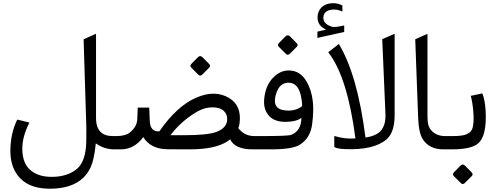

<svg xmlns="http://www.w3.org/2000/svg" viewBox="-20 -928 3068 1193"><path d="M575.2 -37.1Q565.4 62.5 543.9 109.9Q486.3 236.8 310.1 244.1Q171.4 250 104.5 178.7Q43 114.3 44.4 4.4Q46.4 -103.5 87.4 -185.1L162.6 -166.5Q116.2 -74.2 118.7 2.9Q121.1 87.4 167.5 127.9Q222.2 175.8 319.8 170.4Q397 166.5 450.2 127.9Q514.6 81.1 516.1 -52.2L516.6 -132.8L499.5 -683.6L576.7 -718.3V-195.3Q576.7 -136.2 605 -108.4Q630.4 -82.5 681.2 -82.5H710.9V0H688Q628.4 0 575.2 -37.1Z M1039.1 -87.9H1126.5Q1272.5 -87.9 1326.2 -108.9Q1381.3 -130.4 1390.6 -172.9Q1395 -207.5 1379.4 -229Q1361.3 -253.9 1323.7 -259.3Q1259.3 -268.6 1192.9 -227.1Q1103.5 -172.4 1039.1 -87.9ZM1410.2 -62.5Q1403.8 -57.6 1396.5 -52.2Q1321.3 0.5 1154.8 0L1024.9 -0.5Q916.5 -0.5 870.1 -76.2Q814 0 731 0H691.4V-82.5H702.1Q758.3 -82.5 785.2 -103.5Q831.5 -139.6 833 -188L835.9 -259.3H907.2L910.6 -177.7Q913.1 -107.4 970.2 -111.8Q1079.1 -269.5 1199.7 -321.3Q1315.9 -371.6 1403.3 -319.3Q1483.4 -271.5 1468.3 -160.6Q1466.3 -145.5 1460.9 -131.3Q1499.5 -82.5 1560.1 -82.5H1581.1V0H1549.3Q1439.5 0 1410.2 -62.5ZM1238.3 -572.2 1279.1 -530.9Q1291.1 -518.9 1279.6 -507.4L1236.8 -464.6Q1223.7 -452 1211.7 -464.6L1168.9 -507.4Q1156.8 -518.9 1170.4 -532.5L1210.1 -572.7Q1223.7 -586.3 1238.3 -572.2Z M1770 -414.1Q1711.9 -412.6 1692.4 -334Q1672.9 -255.4 1740.7 -243.7Q1809.6 -231.9 1856 -267.6Q1859.9 -279.3 1851.1 -325.2Q1834.5 -416 1770 -414.1ZM1923.8 -297.4Q1930.2 -240.2 1919.9 -159.2Q1909.2 -70.8 1843.8 -29.3Q1797.9 0 1666.5 0H1561V-82.5H1610.8Q1767.6 -82.5 1788.1 -89.8Q1851.6 -112.8 1853 -196.8Q1826.7 -172.4 1756.8 -170.9Q1679.7 -169.9 1645.5 -215.3Q1614.7 -255.9 1622.1 -317.9Q1630.9 -397.5 1675.8 -444.3Q1730.5 -502 1801.8 -487.3Q1852.1 -476.6 1883.3 -423.8Q1915.5 -370.6 1923.8 -297.4ZM1782.3 -701.6 1823 -660.3Q1835.1 -648.3 1823.6 -636.8L1780.7 -594Q1767.7 -581.4 1755.6 -594L1712.8 -636.8Q1700.8 -648.3 1714.4 -661.9L1754.1 -702.1Q1767.7 -715.7 1782.3 -701.6Z M2251 -73.2Q2317.9 -83.5 2346.2 -115.7Q2377.9 -151.9 2375 -219.7L2355 -684.6L2432.1 -718.3V-213.4Q2432.1 -106.4 2382.8 -63Q2303.7 5.9 2123 -1.5Q2070.8 -3.9 2057.1 -15.1V-83Q2125 -62.5 2188.5 -67.9Q2138.7 -451.2 2019.5 -603.5L2085.4 -654.8Q2201.2 -463.4 2251 -73.2ZM1952.1 -731.4 2005.9 -744.1Q1953.1 -768.1 1953.1 -818.4Q1953.1 -860.4 1982.4 -886.2Q2007.3 -907.7 2049.3 -908.2Q2082.5 -908.2 2107.4 -893.6V-856Q2075.7 -871.6 2043.9 -868.2Q1993.2 -862.8 1989.3 -822.3Q1985.8 -779.3 2043 -761.7Q2060.5 -756.3 2118.7 -770V-729.5L1952.1 -692.4Z M2578.1 -197.3 2560.1 -684.1 2636.2 -717.8V-203.6Q2636.2 -152.8 2650.4 -130.4Q2682.1 -82.5 2745.6 -82.5H2754.9V0H2735.8Q2648.9 0 2608.4 -60.5Q2581.5 -100.6 2578.1 -197.3Z M2950.7 -36.6Q2907.7 0 2788.1 0H2745.1V-82.5H2794.4Q2823.7 -82.5 2845.2 -85.4Q2899.4 -92.3 2913.6 -126Q2927.2 -158.2 2920.9 -235.8Q2916.5 -288.6 2905.3 -332.5L2977.1 -347.7Q2994.1 -304.2 2997.6 -237.3Q3005.4 -83 2950.7 -36.6ZM2869.7 101.6 2910.4 142.9Q2922.5 154.9 2911 166.4L2868.1 209.2Q2855.1 221.8 2843.1 209.2L2800.2 166.4Q2788.2 154.9 2801.8 141.3L2841.5 101.1Q2855.1 87.5 2869.7 101.6Z"/></svg>

Font: Elshan
Style: Regular
Weight: 400
Foundry: DejaVu fonts team - Redesigned by Saber Rastikerdar (Samim font) - Edited by Jalil Hamdollahi
Version: Version 0.9.9; ttfautohint (v1.4.1.5-446e)